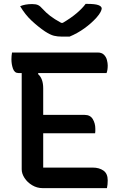

<svg xmlns="http://www.w3.org/2000/svg" viewBox="-20 -971 640 991"><path d="M200 0Q171 0 146 -15Q121 -30 106.5 -52.5Q92 -75 92 -97V-594H75Q55 -594 47 -616.5Q39 -639 39 -665Q39 -682 42 -700H484Q505 -700 516.5 -688.5Q528 -677 532 -661Q536 -645 536 -633Q536 -609 530 -594H178L176 -589Q203 -566 203 -515V-378H417Q446 -378 459 -356Q472 -334 472 -307Q472 -300 472 -294Q472 -288 471 -283H203V-106H459Q492 -106 514 -90.5Q536 -75 536 -40Q536 -30 535 -19Q534 -8 532 0ZM339 -782H300Q277 -782 258.5 -786.5Q240 -791 212 -809Q178 -832 144 -863.5Q110 -895 84 -939Q110 -950 146 -950Q166 -950 177 -944.5Q188 -939 199 -926Q217 -906 239 -889Q261 -872 296 -853H304Q348 -879 377 -904Q406 -929 422 -951H428Q471 -951 488 -944.5Q505 -938 505 -927Q505 -921 499 -909Q493 -897 478 -880Q452 -851 416 -825Q380 -799 339 -782Z"/></svg>

Font: Recursive Mn Csl St Med
Style: Regular
Weight: 500
Monospace: yes
Version: Version 1.079;hotconv 1.0.112;makeotfexe 2.5.65598; ttfautoh